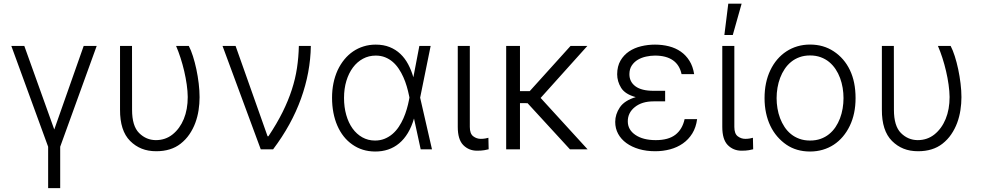

<svg xmlns="http://www.w3.org/2000/svg" viewBox="-20 -788 5176 1013"><path d="M39.8 -545.5H108.3L266.3 -104.8L421.5 -545.5H490.1L297.6 -13.8V204.5H234V-13.8Z M613.3 -209.9V-545.5H676.5L676.8 -208.5Q676.8 -123.2 713.8 -86.3Q751.1 -49 802.2 -48.7Q853 -48.7 890.6 -78.8Q929 -109.7 949.8 -160.3Q970.5 -210.9 970.5 -276.3Q970.2 -306.8 965.2 -342Q960.2 -377.1 951.9 -412.8Q943.5 -448.5 932.5 -482.6Q921.5 -516.7 909.1 -545.5H976.2Q987.6 -523.8 997.9 -491.7Q1008.2 -459.5 1016 -422.8Q1023.8 -386 1028.4 -347.7Q1033 -309.3 1033 -275.2Q1033 -241.1 1027.7 -206.5Q1022.4 -171.9 1010.5 -139.7Q998.6 -107.6 979.4 -79.4Q960.2 -51.1 932.5 -29.5Q882.1 9.9 804.3 9.9Q761.4 9.9 727.5 -3.7Q693.5 -17.4 666.5 -44.4Q612.6 -98.4 613.3 -209.9Z M1154.1 -545.5H1223L1391.7 -69.2H1396.3Q1441.1 -136.4 1471.1 -196.9Q1501.1 -257.5 1519.7 -315Q1538.4 -372.5 1546.9 -429.2Q1555.4 -485.8 1556.8 -545.5H1620Q1617.9 -405.9 1568.2 -267.8Q1518.5 -129.6 1420.8 0H1355.8Z M1761.4 -417.6Q1776.3 -449.2 1796.9 -474.3Q1817.5 -499.3 1843 -516.7Q1868.6 -534.1 1898.6 -543.3Q1928.6 -552.6 1962.4 -552.6Q2003.6 -552.6 2035.9 -539.6Q2068.2 -526.6 2092.3 -503.7Q2116.5 -480.8 2133.3 -449.2Q2150.2 -417.6 2160.9 -380.3L2192.5 -545.5H2252.1L2196.7 -272.7L2259.2 0H2199.6L2164.4 -162.3H2164.1Q2151.6 -119 2131.9 -86.3Q2112.2 -53.6 2086.1 -31.8Q2060 -9.9 2027.9 0.9Q1995.7 11.7 1958.5 11.4Q1890.3 11 1838.8 -25.6Q1813.2 -43.3 1793.3 -68.5Q1773.4 -93.8 1759.8 -125.2Q1746.1 -156.6 1739 -193.7Q1731.9 -230.8 1731.9 -272.4Q1731.9 -352.3 1761.4 -417.6ZM1958.5 -46.5Q1986.5 -46.5 2009.4 -55.9Q2032.3 -65.3 2051 -81.3Q2069.6 -97.3 2083.8 -118.6Q2098 -139.9 2108.5 -163.7Q2119 -187.5 2126.2 -212.4Q2133.5 -237.2 2137.8 -260.3L2140.3 -273.4L2138.1 -283.7Q2133.2 -307.9 2125.9 -332.7Q2118.6 -357.6 2108.1 -381Q2097.7 -404.5 2083.8 -425.2Q2070 -446 2052 -461.5Q2034.1 -476.9 2011.9 -485.8Q1989.7 -494.7 1962.4 -494.7Q1925.8 -494.7 1895.1 -478.2Q1864.3 -461.6 1842.2 -432Q1820 -402.3 1807.5 -361.3Q1795.1 -320.3 1795.1 -271.3Q1795.1 -222.7 1806.8 -181.5Q1818.5 -140.3 1840 -110.3Q1861.5 -80.3 1891.7 -63.4Q1921.9 -46.5 1958.5 -46.5Z M2395.2 -545.5H2458.8V-118.3Q2458.8 -82.4 2476.9 -68.9Q2494.7 -55.4 2516.7 -55.4Q2529.5 -55.4 2541.2 -57.5Q2552.9 -59.7 2556.8 -61.1L2558.2 -0.4Q2550.8 1.8 2535.5 4.4Q2520.2 7.1 2496.8 7.1Q2453.5 7.1 2424 -22.7Q2395.2 -52.2 2395.2 -118.3Z M2723.4 -545.5V-307.2H2774.9L2990.1 -545.5H3078.8L2832.4 -271.3L3080.3 0H2987.2L2763.5 -243.6L2723.4 -244V0H2650.6V-545.5Z M3250.4 -221.6Q3274.9 -257.8 3334.2 -275.6Q3278.1 -290.8 3257.1 -324.6Q3236.2 -358.3 3236.2 -396.3Q3236.5 -438.6 3253.7 -468.2Q3271 -497.9 3299 -516.7Q3327.1 -535.5 3362.7 -544Q3398.4 -552.6 3435.7 -552.6Q3474.8 -552.6 3509.6 -543.7Q3544.4 -534.8 3571.7 -515.8Q3599.1 -496.8 3617.5 -467.3Q3636 -437.9 3642.4 -396.7H3576Q3565.7 -445.3 3530.4 -470Q3495 -494.7 3435.7 -494.7Q3413 -494.7 3389 -489.5Q3365.1 -484.4 3345.7 -473Q3326.3 -461.6 3313.7 -443Q3301.1 -424.4 3300.8 -397.4Q3300.4 -356.5 3332.6 -332.7Q3364.7 -308.9 3427.9 -308.9H3489.3V-253.2H3427.9Q3367.2 -253.2 3329.9 -223.4Q3291.9 -193.2 3292.3 -147.4Q3292.3 -103.3 3332.7 -76Q3372.9 -48.7 3440 -48.7Q3506.7 -48.7 3543.5 -77.2Q3580.3 -105.8 3592 -159.4H3658Q3652.3 -115.8 3632.5 -83.8Q3612.6 -51.8 3582.9 -31.1Q3553.3 -10.3 3515.8 -0.2Q3478.3 9.9 3437.1 9.9Q3390.3 9.9 3351.6 -1.4Q3312.9 -12.8 3284.8 -33.2Q3256.7 -53.6 3241.3 -82Q3225.9 -110.4 3225.9 -144.9Q3225.9 -185 3250.4 -221.6Z M3790.8 -545.5H3854.4V-118.3Q3854.4 -82.4 3872.5 -68.9Q3890.3 -55.4 3912.3 -55.4Q3925.1 -55.4 3936.8 -57.5Q3948.5 -59.7 3952.4 -61.1L3953.8 -0.4Q3946.4 1.8 3931.1 4.4Q3915.8 7.1 3892.4 7.1Q3849.1 7.1 3819.6 -22.7Q3790.8 -52.2 3790.8 -118.3ZM3801.8 -603.3 3822.4 -768.5H3892.8L3846.2 -603.3Z M4013.8 -270.2Q4013.8 -353.7 4044.4 -417.6Q4059.7 -449.6 4081.1 -474.6Q4102.6 -499.6 4129.3 -517Q4155.9 -534.4 4187.3 -543.7Q4218.8 -552.9 4253.9 -552.9Q4324.9 -552.9 4378.9 -517Q4434.3 -480.5 4464.1 -418.3Q4494 -356.2 4494 -270.2Q4494 -187.1 4463.4 -123.9Q4448.2 -92.3 4426.8 -67.1Q4405.5 -41.9 4378.9 -24.5Q4352.3 -7.1 4320.8 2.1Q4289.4 11.4 4253.9 11.4Q4181.8 11.4 4129.3 -24.5Q4102.3 -43 4080.8 -68Q4059.3 -93 4044.4 -124.1Q4029.5 -155.2 4021.7 -191.9Q4013.8 -228.7 4013.8 -270.2ZM4077.4 -270.2Q4077.4 -243.3 4081.9 -216.3Q4086.3 -189.3 4095.7 -164.4Q4105.1 -139.6 4119.3 -118.1Q4133.5 -96.6 4153.2 -80.6Q4172.9 -64.6 4198 -55.6Q4223 -46.5 4253.9 -46.5Q4284.4 -46.5 4309.5 -55.4Q4334.5 -64.3 4354 -80.1Q4373.6 -95.9 4388 -117.2Q4402.3 -138.5 4411.8 -163.4Q4421.2 -188.2 4425.8 -215.6Q4430.4 -242.9 4430.4 -270.2Q4430.4 -297.2 4426 -324.2Q4421.5 -351.2 4412.3 -376.2Q4403.1 -401.3 4388.7 -422.9Q4374.3 -444.6 4354.8 -460.8Q4335.2 -476.9 4310 -486.2Q4284.8 -495.4 4253.9 -495.4Q4223.4 -495.4 4198.3 -486.3Q4173.3 -477.3 4153.8 -461.3Q4134.2 -445.3 4119.9 -423.8Q4105.5 -402.3 4096.1 -377.3Q4086.6 -352.3 4082 -324.9Q4077.4 -297.6 4077.4 -270.2Z M4632.8 -209.9V-545.5H4696L4696.4 -208.5Q4696.4 -123.2 4733.3 -86.3Q4770.6 -49 4821.7 -48.7Q4872.5 -48.7 4910.2 -78.8Q4948.5 -109.7 4969.3 -160.3Q4990.1 -210.9 4990.1 -276.3Q4989.7 -306.8 4984.7 -342Q4979.8 -377.1 4971.4 -412.8Q4963.1 -448.5 4952.1 -482.6Q4941.1 -516.7 4928.6 -545.5H4995.7Q5007.1 -523.8 5017.4 -491.7Q5027.7 -459.5 5035.5 -422.8Q5043.3 -386 5047.9 -347.7Q5052.6 -309.3 5052.6 -275.2Q5052.6 -241.1 5047.2 -206.5Q5041.9 -171.9 5030 -139.7Q5018.1 -107.6 4998.9 -79.4Q4979.8 -51.1 4952.1 -29.5Q4901.6 9.9 4823.9 9.9Q4780.9 9.9 4747 -3.7Q4713.1 -17.4 4686.1 -44.4Q4632.1 -98.4 4632.8 -209.9Z"/></svg>

Font: Inter P Light
Style: Regular
Weight: 300
Designer: Rasmus Andersson
Foundry: rsms
Version: Version 3.018;git-588b23468